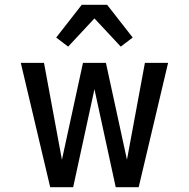

<svg xmlns="http://www.w3.org/2000/svg" viewBox="-20 -783 790 803"><path d="M190 0 67 -520H164L239 -115L327 -520H423L511 -115L586 -520H683L560 0H464L375 -410L286 0ZM265 -588 215 -626 322 -763H428L535 -626L485 -588L375 -706Z"/></svg>

Font: Iosevka Aile Medium
Style: Regular
Weight: 500
Designer: Belleve Invis
Foundry: Belleve Invis
Version: Version 27.3.5; ttfautohint (v1.8.4)